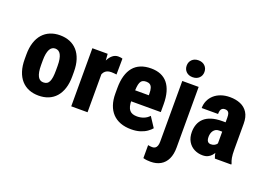

<svg xmlns="http://www.w3.org/2000/svg" viewBox="-128 -1085 2280 1641"><g transform="rotate(20 1012.0 -264.5)"><path d="M31.2 -243.2V-284.7Q31.2 -347.2 46.6 -394.5Q62 -441.9 90.3 -473.6Q118.7 -505.4 158.4 -521.7Q198.2 -538.1 247.1 -538.1Q296.9 -538.1 336.7 -521.7Q376.5 -505.4 404.8 -473.6Q433.1 -441.9 448.5 -394.5Q463.9 -347.2 463.9 -284.7V-243.2Q463.9 -181.2 448.5 -133.8Q433.1 -86.4 404.8 -54.4Q376.5 -22.5 336.7 -6.3Q296.9 9.8 248 9.8Q198.7 9.8 158.9 -6.3Q119.1 -22.5 90.6 -54.4Q62 -86.4 46.6 -133.8Q31.2 -181.2 31.2 -243.2ZM180.2 -284.7V-243.2Q180.2 -208 184.8 -182.6Q189.5 -157.2 198.2 -141.1Q207 -125 219.5 -117.7Q231.9 -110.4 248 -110.4Q266.6 -110.4 279.5 -117.7Q292.5 -125 300.3 -141.1Q308.1 -157.2 311.8 -182.6Q315.4 -208 315.4 -243.2V-284.7Q315.4 -319.3 310.8 -344.5Q306.2 -369.6 297.6 -385.7Q289.1 -401.9 276.1 -409.7Q263.2 -417.5 247.1 -417.5Q231.4 -417.5 219 -409.7Q206.5 -401.9 198 -385.7Q189.5 -369.6 184.8 -344.5Q180.2 -319.3 180.2 -284.7Z M691.4 -403.8V0H543V-528.3H682.1ZM814.9 -532.2 813.5 -387.7Q804.2 -389.2 790 -390.4Q775.9 -391.6 766.1 -391.6Q743.7 -391.6 728 -384.8Q712.4 -377.9 702.1 -364.5Q691.9 -351.1 687 -331.1Q682.1 -311 682.1 -285.2L655.8 -299.8Q655.8 -352.5 663.8 -396Q671.9 -439.5 687.7 -471.2Q703.6 -502.9 726.1 -520.5Q748.5 -538.1 776.4 -538.1Q786.1 -538.1 797.1 -536.6Q808.1 -535.2 814.9 -532.2Z M1089.8 9.8Q1034.7 9.8 991.7 -6.3Q948.7 -22.5 919.4 -53.5Q890.1 -84.5 875 -129.2Q859.9 -173.8 859.9 -231V-280.8Q859.9 -344.7 873.8 -392.8Q887.7 -440.9 914.6 -473.1Q941.4 -505.4 981.9 -521.7Q1022.5 -538.1 1075.2 -538.1Q1124.5 -538.1 1162.6 -522.5Q1200.7 -506.8 1226.6 -475.3Q1252.4 -443.8 1265.9 -396.2Q1279.3 -348.6 1279.3 -285.2V-215.3H918.9V-315.4H1133.8V-330.1Q1133.8 -362.3 1127.4 -381.3Q1121.1 -400.4 1107.9 -408.9Q1094.7 -417.5 1074.2 -417.5Q1053.7 -417.5 1040.8 -409.9Q1027.8 -402.3 1021 -386.2Q1014.2 -370.1 1011.5 -343.8Q1008.8 -317.4 1008.8 -280.8V-231Q1008.8 -195.3 1014.6 -172.1Q1020.5 -148.9 1032.2 -135.5Q1043.9 -122.1 1060.8 -116.5Q1077.6 -110.8 1100.1 -110.8Q1132.8 -110.8 1161.4 -122.3Q1189.9 -133.8 1210 -156.2L1270 -64.9Q1255.9 -47.4 1230.7 -29.8Q1205.6 -12.2 1170.2 -1.2Q1134.8 9.8 1089.8 9.8Z M1360.8 -528.3H1509.8V23.4Q1509.8 85 1489.7 127.2Q1469.7 169.4 1431.9 191.4Q1394 213.4 1340.8 213.4Q1323.2 213.4 1307.6 211.7Q1292 210 1273.9 205.1V86.9Q1284.7 88.9 1293.7 90.1Q1302.7 91.3 1312 91.3Q1328.1 91.3 1338.9 84Q1349.6 76.7 1355.2 61.5Q1360.8 46.4 1360.8 23.4ZM1351.1 -665Q1351.1 -698.2 1373.3 -720Q1395.5 -741.7 1431.6 -741.7Q1468.3 -741.7 1490.5 -720Q1512.7 -698.2 1512.7 -665Q1512.7 -631.3 1490.5 -609.9Q1468.3 -588.4 1431.6 -588.4Q1395.5 -588.4 1373.3 -609.9Q1351.1 -631.3 1351.1 -665Z M1829.6 -127.4V-365.2Q1829.6 -388.7 1825.2 -401.6Q1820.8 -414.6 1811.5 -420.4Q1802.2 -426.3 1787.1 -426.3Q1772.5 -426.3 1762.7 -419.7Q1752.9 -413.1 1748.8 -400.1Q1744.6 -387.2 1744.6 -367.7H1595.7Q1595.7 -403.3 1609.4 -434.3Q1623 -465.3 1648.9 -488.8Q1674.8 -512.2 1711.2 -525.1Q1747.6 -538.1 1793 -538.1Q1846.2 -538.1 1888.2 -520.5Q1930.2 -502.9 1954.6 -464.6Q1979 -426.3 1979 -363.8V-130.9Q1979 -82.5 1984.1 -55.4Q1989.3 -28.3 1998.5 -8.3V0H1849.6Q1839.4 -23.4 1834.5 -57.6Q1829.6 -91.8 1829.6 -127.4ZM1847.2 -322.8 1847.7 -237.8H1801.8Q1784.2 -237.8 1771.7 -231Q1759.3 -224.1 1751 -212.6Q1742.7 -201.2 1738.8 -186.5Q1734.9 -171.9 1734.9 -155.8Q1734.9 -135.7 1740 -124.3Q1745.1 -112.8 1753.9 -107.9Q1762.7 -103 1774.4 -103Q1794.9 -103 1809.3 -111.6Q1823.7 -120.1 1830.6 -132.3Q1837.4 -144.5 1834.5 -153.8L1859.4 -95.2Q1852.1 -77.1 1843 -58.8Q1834 -40.5 1820.6 -24.9Q1807.1 -9.3 1787.6 0.2Q1768.1 9.8 1739.7 9.8Q1697.8 9.8 1662.8 -8.3Q1627.9 -26.4 1607.2 -61.5Q1586.4 -96.7 1586.4 -147Q1586.4 -185.5 1598.6 -217.8Q1610.8 -250 1636.2 -273.4Q1661.6 -296.9 1702.4 -309.8Q1743.2 -322.8 1800.3 -322.8Z"/></g></svg>

Font: Roboto Condensed ExtraBold
Style: Regular
Weight: 800
Designer: Christian Robertson
Foundry: Google
Version: Version 3.008; 2023